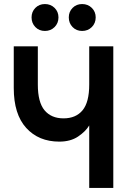

<svg xmlns="http://www.w3.org/2000/svg" viewBox="-20 -929 656 949"><path d="M421 0V-309Q403 -279 365.8 -254Q328.5 -229 273 -229Q171 -229 109.5 -296.8Q48 -364.5 48 -494V-700H167V-511Q167 -423.5 200.2 -383.8Q233.5 -344 294 -344Q355 -344 388 -383.8Q421 -423.5 421 -511V-700H540V0ZM202 -776Q173.5 -776 154.8 -795.2Q136 -814.5 136 -843Q136 -871 154.8 -890Q173.5 -909 202 -909Q230.5 -909 249.8 -890Q269 -871 269 -843Q269 -814.5 249.8 -795.2Q230.5 -776 202 -776ZM386 -776Q357.5 -776 338.8 -795.2Q320 -814.5 320 -843Q320 -871 338.8 -890Q357.5 -909 386 -909Q414.5 -909 433.8 -890Q453 -871 453 -843Q453 -814.5 433.8 -795.2Q414.5 -776 386 -776Z"/></svg>

Font: Overpass Mono Light
Style: Regular
Weight: 300
Monospace: yes
Designer: Delve Withrington, Dave Bailey
Foundry: Delve Fonts LLC
Version: Version 4.000